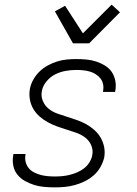

<svg xmlns="http://www.w3.org/2000/svg" viewBox="-20 -797 590 829"><path d="M217 12Q194 12 171 10Q148 8 127.5 1.5Q107 -5 88 -15.5Q69 -26 55.5 -42.5Q42 -59 37.5 -81Q33 -103 37 -126L38 -132H90V-128Q87 -112 91 -97Q95 -82 104 -71Q113 -60 126.5 -53Q140 -46 154.5 -42Q169 -38 185 -36.5Q201 -35 217 -35Q233 -35 249 -36.5Q265 -38 281 -42Q297 -46 312.5 -52.5Q328 -59 342 -69.5Q356 -80 365.5 -95Q375 -110 378 -125Q383 -149 374 -169.5Q365 -190 348 -203Q331 -216 310 -223.5Q289 -231 267.5 -237.5Q246 -244 225.5 -251.5Q205 -259 186 -269.5Q167 -280 151 -294Q135 -308 124 -326.5Q113 -345 109 -367.5Q105 -390 109 -413Q113 -434 124 -453.5Q135 -473 151 -488.5Q167 -504 186.5 -514.5Q206 -525 226.5 -531.5Q247 -538 268 -540Q289 -542 309 -542Q331 -542 353 -540Q375 -538 395 -531.5Q415 -525 433 -514Q451 -503 462 -487Q473 -471 477.5 -450Q482 -429 478 -406L477 -400H425V-404Q428 -419 425 -433.5Q422 -448 413.5 -458.5Q405 -469 393.5 -476.5Q382 -484 368 -488Q354 -492 339.5 -493.5Q325 -495 310 -495Q287 -495 264 -491Q241 -487 219.5 -476.5Q198 -466 181.5 -446.5Q165 -427 161 -405Q156 -382 165 -361Q174 -340 190.5 -327Q207 -314 228 -306.5Q249 -299 270 -292.5Q291 -286 312.5 -278.5Q334 -271 352.5 -260.5Q371 -250 387 -236Q403 -222 414 -203.5Q425 -185 429.5 -163Q434 -141 430 -117Q425 -96 413.5 -75.5Q402 -55 384 -39.5Q366 -24 345.5 -14Q325 -4 303 2Q281 8 259.5 10Q238 12 217 12ZM295 -610 217 -748 261 -772 338 -653 462 -777 498 -744 365 -610Z"/></svg>

Font: Lode Dark Term
Style: Italic
Weight: 400
Italic angle: -11°
Monospace: yes
Designer: Belleve Invis
Foundry: Belleve Invis
Version: Version 29.2.0